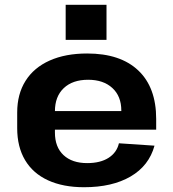

<svg xmlns="http://www.w3.org/2000/svg" viewBox="-20 -774 726 804"><path d="M332 10Q244 10 181 -19Q118 -48 85 -103.5Q52 -159 52 -237V-303Q52 -380 87 -435.5Q122 -491 188 -520.5Q254 -550 345 -550Q484 -550 559 -479Q634 -408 634 -276V-231H181V-309H510L488 -279V-311Q488 -371 450.5 -405.5Q413 -440 349 -440Q284 -440 247 -405Q210 -370 210 -308V-219Q210 -158 246 -124.5Q282 -91 345 -91Q400 -91 434.5 -113Q469 -135 478 -174L627 -164Q604 -80 527 -35Q450 10 332 10ZM426 -754V-607H255V-754Z"/></svg>

Font: Pathway Extreme
Style: Bold
Weight: 700
Designer: Eduardo Rodriguez Tunni
Foundry: Eduardo Rodriguez Tunni
Version: Version 1.001;gftools[0.9.26]